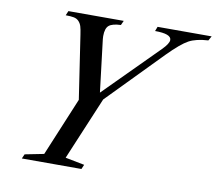

<svg xmlns="http://www.w3.org/2000/svg" viewBox="-83 -867 1087 965"><g transform="rotate(10 460.5 -385.0)"><path d="M392.1 0H87.9L98.1 -22.9L194.8 -42L318.8 -339.8L270 -664.1Q266.1 -691.4 261.7 -705.6Q257.3 -719.7 247.6 -730.2Q237.8 -740.7 222.4 -743.9Q207 -747.1 180.2 -747.1L189.9 -770H472.2L461.9 -747.1Q418.5 -745.6 401.1 -731Q383.8 -716.3 383.8 -676.8Q383.8 -665 387.2 -640.1L417 -394L686 -664.1Q719.2 -697.3 719.2 -715.8Q719.2 -747.1 636.2 -747.1L645 -770H920.9L908.2 -747.1Q846.2 -743.7 809.3 -723.6Q772.5 -703.6 708 -638.2L439 -362.8L304.2 -42L401.9 -22.9Z"/></g></svg>

Font: Libre Caslon Text
Style: Italic
Weight: 400
Italic angle: -25°
Designer: Pablo Impallari, Rodrigo Fuenzalida
Foundry: Pablo Impallari, Rodrigo Fuenzalida
Version: Version 1.002